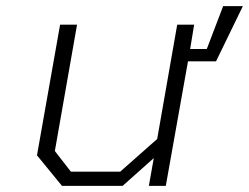

<svg xmlns="http://www.w3.org/2000/svg" viewBox="-20 -603 808 623"><path d="M181 0 100 -99 175 -523H230L158 -113L210 -46H370L490 -152L555 -523H610L597 -444H651L704 -583H768L681 -404H590L518 0H463L479 -90L378 0Z"/></svg>

Font: Tomorrow Light
Style: Italic
Weight: 300
Italic angle: -10°
Designer: Tony de Marco, Monica Rizzolli
Foundry: Just in Type
Version: Version 2.002